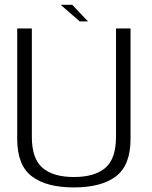

<svg xmlns="http://www.w3.org/2000/svg" viewBox="-20 -796 650 820"><path d="M295.5 4.5Q412.5 4.5 475 -42.8Q537.5 -90 537.5 -202.5V-674.5H475.5V-211.5Q475.5 -118 429.8 -79Q384 -40 295.5 -40Q207.5 -40 161.8 -79Q116 -118 116 -211.5V-674.5H53.5V-202.5Q53.5 -90 116 -42.8Q178.5 4.5 295.5 4.5ZM320.5 -704.5H356L288.5 -775.5H239Z"/></svg>

Font: Anybody Light
Style: Regular
Weight: 300
Designer: Tyler Finck
Foundry: Etcetera Type Company
Version: Version 1.111; ttfautohint (v1.8.4)